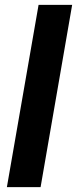

<svg xmlns="http://www.w3.org/2000/svg" viewBox="-20 -770 317 790"><path d="M276.9 -750H138.7L8.3 0H147Z"/></svg>

Font: Roboto
Style: Bold Italic
Weight: 700
Italic angle: -12°
Designer: Google
Version: Version 2.137; 2017